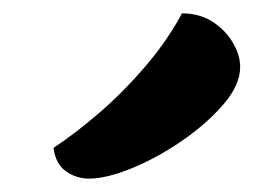

<svg xmlns="http://www.w3.org/2000/svg" viewBox="-20 -878 379 287"><path d="M113 -611Q94 -611 78.5 -622Q63 -633 60 -657Q92 -678 128 -709Q164 -740 197 -778.5Q230 -817 252 -858Q279 -858 298.5 -845Q318 -832 328.5 -813.5Q339 -795 339 -778Q339 -751 314 -722Q289 -693 252 -667.5Q215 -642 177 -626.5Q139 -611 113 -611Z"/></svg>

Font: Calistoga
Style: Regular
Weight: 400
Designer: Yvonne Schuttler, Eben Sorkin
Foundry: www.sorkintype.com
Version: Version 1.010; ttfautohint (v1.8.4.7-5d5b)